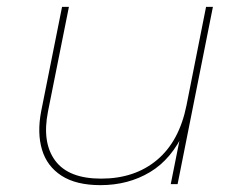

<svg xmlns="http://www.w3.org/2000/svg" viewBox="-20 -537 704 560"><path d="M273 3Q202 3 159.5 -24.5Q117 -52 102.5 -100.5Q88 -149 100 -212L161 -517H181L120 -212Q102 -121 141 -68.5Q180 -16 275 -16Q373 -16 438 -70.5Q503 -125 524 -230L581 -517H601L498 0H478L508 -150L518 -155Q481 -73 417.5 -35Q354 3 273 3Z"/></svg>

Font: Montserrat Thin Thin
Style: Italic
Weight: 250
Italic angle: -11.3°
Version: Version 9.000